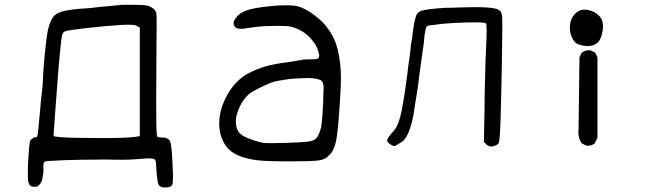

<svg xmlns="http://www.w3.org/2000/svg" viewBox="-20 -620 2742 812"><path d="M97.7 103.5Q97.7 76.2 100.6 39.1Q103.5 -7.8 106.4 -21.5Q109.4 -29.3 117.2 -34.7Q125 -40 131.8 -40Q132.8 -39.1 133.8 -39.1Q136.7 -39.1 139.2 -50.8Q141.6 -62.5 147.5 -131.8Q149.4 -153.3 150.9 -168.5Q152.3 -183.6 152.3 -185.5Q152.3 -188.5 154.8 -209Q157.2 -229.5 160.2 -257.8Q162.1 -317.4 168.9 -385.7Q175.8 -454.1 179.7 -477.5Q182.6 -497.1 189.9 -518.1Q197.3 -539.1 204.1 -546.9Q213.9 -563.5 246.6 -572.3Q279.3 -581.1 348.6 -585Q364.3 -585.9 386.7 -588.9Q409.2 -591.8 427.7 -592.8Q445.3 -594.7 459.5 -596.2Q473.6 -597.7 480.5 -597.7Q484.4 -599.6 502.9 -599.6H545.9Q582 -599.6 594.2 -597.7Q606.4 -595.7 616.2 -591.8Q625 -585.9 629.9 -582.5Q634.8 -579.1 637.7 -572.3Q641.6 -569.3 642.1 -552.2Q642.6 -535.2 642.6 -518.6Q642.6 -485.4 641.6 -418Q640.6 -273.4 640.6 -190.4Q640.6 -148.4 641.1 -95.7Q641.6 -43 646.5 -41Q648.4 -40 654.3 -39.1Q660.2 -38.1 668 -38.1Q673.8 -38.1 679.2 -37.6Q684.6 -37.1 684.6 -35.2Q687.5 -33.2 689.5 -32.7Q691.4 -32.2 692.4 -30.3Q695.3 -30.3 697.8 -24.9Q700.2 -19.5 702.1 -14.6Q707 14.6 709 59.1Q710.9 103.5 711.9 125Q710.9 145.5 710 157.2Q706.1 167 699.7 169.9Q693.4 172.9 678.7 172.9Q669.9 172.9 665 171.4Q660.2 169.9 655.3 167Q649.4 162.1 646.5 146.5Q643.6 130.9 640.6 87.9Q640.6 58.6 634.3 54.2Q627.9 49.8 611.3 49.8Q598.6 49.8 577.1 51.8Q556.6 53.7 533.7 54.7Q510.7 55.7 500 55.7Q465.8 54.7 419.9 54.7Q385.7 54.7 319.3 55.7Q252.9 56.6 192.4 60.5Q171.9 60.5 167.5 65.4Q163.1 70.3 163.1 86.9Q163.1 92.8 164.1 101.6Q162.1 123 158.2 139.2Q154.3 155.3 143.6 164.1Q141.6 167 137.2 168.5Q132.8 169.9 127.9 169.9H123Q109.4 169.9 103.5 159.7Q97.7 149.4 97.7 117.2ZM207 -54.7V-43.9Q229.5 -38.1 311.5 -37.1Q393.6 -36.1 417 -36.1Q512.7 -36.1 549.8 -41L571.3 -43.9V-503.9L562.5 -507.8Q556.6 -513.7 542.5 -514.6Q528.3 -515.6 519.5 -515.6Q506.8 -515.6 493.2 -514.6Q430.7 -510.7 352.1 -502Q273.4 -493.2 257.8 -488.3Q247.1 -486.3 243.2 -473.1Q239.3 -460 235.4 -415Q231.4 -379.9 228 -338.4Q224.6 -296.9 217.8 -204.1Q214.8 -166 212.4 -131.8Q210 -97.7 209 -82Q207 -65.4 207 -54.7Z M933.6 -204.1Q966.8 -272.5 1024.4 -306.6Q1064.5 -328.1 1103.5 -339.4Q1142.6 -350.6 1202.1 -357.4Q1221.7 -361.3 1239.3 -363.8Q1256.8 -366.2 1263.7 -368.2Q1270.5 -368.2 1279.8 -368.7Q1289.1 -369.1 1297.9 -369.1Q1321.3 -369.1 1325.7 -373.5Q1330.1 -377.9 1330.1 -383.8Q1330.1 -390.6 1327.1 -399.4Q1321.3 -419.9 1312.5 -433.6Q1303.7 -447.3 1289.1 -462.9Q1273.4 -478.5 1253.9 -489.7Q1234.4 -501 1211.9 -506.8Q1194.3 -510.7 1156.2 -510.7Q1145.5 -510.7 1109.9 -509.8Q1074.2 -508.8 1024.4 -501Q1009.8 -498 1000 -498Q994.1 -498 985.8 -499.5Q977.5 -501 971.7 -508.8Q967.8 -514.6 967.8 -521.5Q967.8 -531.2 976.6 -543Q991.2 -564.5 1022 -575.7Q1052.7 -586.9 1113.3 -592.8Q1145.5 -596.7 1167 -597.2Q1188.5 -597.7 1194.3 -597.7Q1219.7 -597.7 1233.4 -594.7Q1260.7 -588.9 1292.5 -567.9Q1324.2 -546.9 1349.6 -520.5Q1392.6 -471.7 1407.2 -414.1Q1421.9 -356.4 1421.9 -289.1Q1421.9 -262.7 1419.9 -232.4Q1412.1 -87.9 1403.3 -34.7Q1394.5 18.6 1370.1 38.1Q1356.4 54.7 1327.1 58.6Q1297.9 62.5 1202.1 62.5Q1153.3 62.5 1116.7 61Q1080.1 59.6 1067.4 57.6Q1028.3 52.7 998 41.5Q967.8 30.3 951.2 14.6Q935.5 2 923.8 -22.5Q912.1 -46.9 909.2 -69.3Q907.2 -84 907.2 -98.6Q907.2 -151.4 933.6 -204.1ZM977.5 -106.4Q977.5 -74.2 993.2 -57.6Q1011.7 -37.1 1073.2 -20.5Q1090.8 -15.6 1102.1 -15.1Q1113.3 -14.6 1124 -14.6Q1144.5 -14.6 1184.6 -15.6Q1255.9 -17.6 1282.2 -21Q1308.6 -24.4 1318.4 -36.1Q1324.2 -42 1329.6 -55.7Q1335 -69.3 1338.9 -85Q1341.8 -107.4 1344.7 -149.9Q1347.7 -192.4 1347.7 -228.5Q1348.6 -237.3 1348.6 -244.1Q1348.6 -264.6 1343.8 -273.4Q1338.9 -282.2 1324.2 -285.2Q1307.6 -290 1277.3 -290Q1264.6 -290 1230.5 -288.1Q1196.3 -286.1 1150.4 -277.3Q1127.9 -272.5 1097.2 -257.8Q1066.4 -243.2 1041 -228.5Q1017.6 -210.9 1002 -184.1Q986.3 -157.2 978.5 -124Q977.5 -115.2 977.5 -106.4Z M1623 -39.1Q1627.9 -46.9 1638.7 -59.6Q1660.2 -79.1 1672.4 -124.5Q1684.6 -169.9 1702.1 -301.8Q1706.1 -338.9 1711.4 -374Q1716.8 -409.2 1717.8 -428.7Q1720.7 -444.3 1723.6 -464.8Q1726.6 -485.4 1727.5 -497.1Q1729.5 -508.8 1731.9 -522.5Q1734.4 -536.1 1737.3 -543.9Q1741.2 -568.4 1764.6 -575.2Q1788.1 -582 1862.3 -586.9Q1887.7 -586.9 1922.4 -588.4Q1957 -589.8 1983.4 -589.8Q2048.8 -589.8 2074.2 -584Q2099.6 -578.1 2102.5 -557.6Q2104.5 -553.7 2104.5 -506.3Q2104.5 -459 2102.5 -350.6Q2099.6 -190.4 2096.7 -106.4Q2093.8 -22.5 2088.9 -14.6Q2084 -7.8 2073.7 -3.9Q2063.5 0 2056.6 0Q2053.7 0 2051.8 -1Q2048.8 -2 2043.5 -4.4Q2038.1 -6.8 2035.2 -11.7L2026.4 -18.6L2029.3 -162.1Q2029.3 -225.6 2031.2 -280.8Q2033.2 -335.9 2033.2 -360.4Q2038.1 -457 2038.1 -487.8Q2038.1 -518.6 2035.2 -520.5Q2033.2 -522.5 2024.4 -523.9Q2015.6 -525.4 1989.3 -525.4Q1952.1 -525.4 1900.9 -522.9Q1849.6 -520.5 1816.4 -514.6Q1801.8 -513.7 1794.4 -512.2Q1787.1 -510.7 1784.2 -507.8Q1782.2 -504.9 1778.8 -490.7Q1775.4 -476.6 1772.5 -439.5Q1765.6 -389.6 1759.3 -345.2Q1752.9 -300.8 1747.1 -250Q1744.1 -232.4 1740.7 -211.4Q1737.3 -190.4 1735.4 -178.7Q1727.5 -117.2 1714.8 -78.6Q1702.1 -40 1684.6 -23.4Q1675.8 -17.6 1663.1 -9.8Q1650.4 -2 1646.5 -2Q1638.7 -3.9 1628.4 -11.2Q1618.2 -18.6 1617.2 -24.4Q1617.2 -30.3 1623 -39.1Z M2460 -3.9 2440.4 -13.7Q2422.9 -39.1 2426.8 -72.3L2430.7 -377.9L2440.4 -397.5Q2456.1 -409.2 2477.5 -407.2L2497.1 -397.5L2506.8 -377.9V-37.1L2495.1 -13.7Q2481.4 -2 2460 -3.9ZM2461.9 -424.8Q2442.4 -426.8 2426.3 -432.1Q2410.2 -437.5 2398.9 -461.4Q2387.7 -485.4 2390.6 -515.1Q2393.6 -544.9 2415 -564.5Q2436.5 -584 2467.8 -577.6Q2499 -571.3 2517.1 -549.3Q2535.2 -527.3 2528.3 -488.3Q2521.5 -449.2 2504.4 -437Q2487.3 -424.8 2461.9 -424.8Z"/></svg>

Font: JasonHandwriting4
Style: Regular
Weight: 400
Version: Version 1.01.21